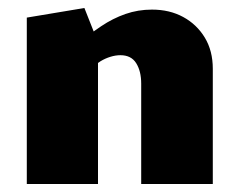

<svg xmlns="http://www.w3.org/2000/svg" viewBox="-20 -460 599 480"><path d="M333 0V-251Q333 -282 320.5 -302Q308 -322 281 -322Q269 -322 256 -318Q243 -314 231.5 -307Q220 -300 212 -289L173 -349Q204 -375 233 -394.5Q262 -414 293.5 -425Q325 -436 360 -436Q404 -436 438 -417.5Q472 -399 492 -366Q512 -333 512 -288V0ZM47 0V-416L191 -440L225 -354V0Z"/></svg>

Font: Ysabeau Infant Black
Style: Regular
Weight: 900
Designer: Christian Thalmann (Catharsis Fonts)
Version: Version 2.001;gftools[0.9.30]; featfreeze: ss01,ss02,lnum